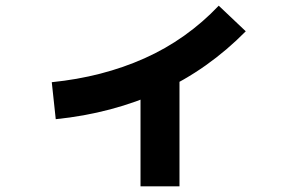

<svg xmlns="http://www.w3.org/2000/svg" viewBox="-20 -612 1040 675"><path d="M176 -193 162 -323Q251 -332 332.5 -353Q414 -374 488 -407Q562 -440 627.5 -486.5Q693 -533 749 -592L844 -502Q778 -435 703 -382Q628 -329 544 -290.5Q460 -252 367.5 -227.5Q275 -203 176 -193ZM474 -343H611V43H474Z"/></svg>

Font: Murecho Thin
Style: Bold
Weight: 700
Version: Version 1.010